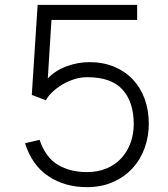

<svg xmlns="http://www.w3.org/2000/svg" viewBox="-20 -757 691 791"><path d="M143 -181Q168 -108 218.5 -78Q269 -48 338 -48Q384 -48 420 -63.5Q456 -79 480.5 -106Q505 -133 518 -169Q531 -205 531 -246Q531 -336 485 -387.5Q439 -439 339 -439Q312 -439 285.5 -430.5Q259 -422 236.5 -408.5Q214 -395 196 -378Q178 -361 169 -344L111 -366L135 -737H545V-675H192L177 -434Q207 -466 253.5 -483.5Q300 -501 348 -501Q405 -501 450.5 -482Q496 -463 527.5 -429.5Q559 -396 576 -349.5Q593 -303 593 -247Q593 -195 576 -147.5Q559 -100 526 -64Q493 -28 445.5 -7Q398 14 338 14Q247 14 179.5 -31Q112 -76 83 -167Z"/></svg>

Font: Milkman
Style: Regular
Weight: 300
Designer: Giulia Boggio / Martin Desinde
Version: Version 1.000